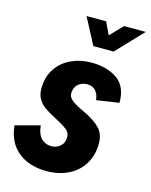

<svg xmlns="http://www.w3.org/2000/svg" viewBox="-131 -796 693 880"><g transform="rotate(15 215.0 -356.0)"><path d="M-20 -154 96 -185Q100 -144 119 -124.5Q138 -105 167 -105Q191 -105 209 -120.5Q227 -136 227 -164Q227 -185 209.5 -199Q192 -213 152 -234Q119 -251 99.5 -264.5Q80 -278 67.5 -298.5Q55 -319 55 -349Q55 -404 81.5 -443.5Q108 -483 152 -503Q196 -523 247 -523Q321 -523 369.5 -489.5Q418 -456 418 -378L311 -362Q308 -392 292.5 -407Q277 -422 255 -422Q230 -422 213 -408.5Q196 -395 193 -369Q191 -346 210 -331Q229 -316 272 -296Q323 -272 349 -245Q375 -218 375 -173Q375 -118 349.5 -76Q324 -34 278.5 -11.5Q233 11 175 11Q92 11 39.5 -32Q-13 -75 -20 -154ZM169 -723H262L290 -664L347 -723H450L331 -598H235Z"/></g></svg>

Font: Decalotype ExtraBold Italic
Style: Regular
Weight: 800
Italic angle: -12°
Designer: Alfredo Marco Pradil
Foundry: Alfredo Marco Pradil
Version: Version 1.0